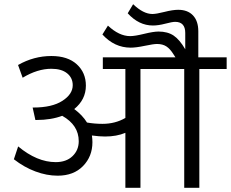

<svg xmlns="http://www.w3.org/2000/svg" viewBox="-20 -899 1105 919"><path d="M580.1 0V-263.2Q538.1 -245.6 482.9 -245.6Q455.6 -245.6 419.9 -250.5Q422.4 -233.4 422.4 -218.3Q422.4 -150.4 377.4 -104.2Q332.5 -58.1 255.9 -58.1Q203.6 -58.1 149.4 -78.4Q95.2 -98.6 46.4 -136.7L66.9 -198.2Q157.2 -123 246.6 -123Q297.4 -123 327.1 -151.6Q356.9 -180.2 356.9 -223.1Q356.9 -300.3 277.8 -344.7Q224.6 -324.7 154.8 -324.7H149.4L136.2 -384.3H139.6Q229 -384.3 278.6 -416.3Q328.1 -448.2 328.1 -491.2Q328.1 -526.4 301.3 -548.1Q274.4 -569.8 226.1 -569.8Q159.2 -569.8 88.4 -526.9L66.4 -587.9Q142.1 -630.9 226.1 -630.9Q304.2 -630.9 347.7 -591.1Q391.1 -551.3 391.1 -489.3Q391.1 -422.4 335.4 -377Q374.5 -348.1 396.5 -312.5Q432.6 -306.2 470.2 -306.2Q531.7 -306.2 580.1 -334.5V-568.8H472.2V-624.5H819.8L810.1 -639.6Q793.9 -665.5 776.1 -677Q758.3 -688.5 731.4 -688.5Q714.8 -688.5 673.1 -679.7Q631.3 -670.9 605.5 -670.9Q527.8 -670.9 470.2 -733.9L496.6 -776.4Q550.3 -726.1 603 -726.1Q625.5 -726.1 670.2 -737.1Q714.8 -748 738.8 -748Q782.2 -748 811 -728.8Q839.8 -709.5 866.7 -663.1V-741.2Q866.7 -794.4 818.4 -794.4Q804.2 -794.4 771 -785.6Q737.8 -776.9 711.9 -776.9Q644.5 -776.9 591.3 -835.4L617.2 -878.9Q666 -832 709.5 -832Q727.5 -832 767.1 -842Q806.6 -852.1 833 -852.1Q878.4 -852.1 903.8 -825.2Q929.2 -798.3 929.2 -749V-624.5H1064.9V-568.8H934.1V0H861.8V-568.8H652.3V0Z"/></svg>

Font: Khula Regular
Style: Regular
Weight: 400
Designer: Erin McLaughlin, Steve Matteson
Version: Version 1.000;PS 1.0;hotconv 1.0.72;makeotf.lib2.5.5900